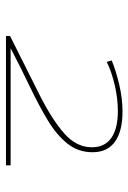

<svg xmlns="http://www.w3.org/2000/svg" viewBox="89 -900 440 659"><g transform="rotate(90 309.5 -570.0)"><path d="M103 -370V-384Q219 -442 304.5 -485Q390 -528 437.5 -570Q485 -612 485 -665Q485 -709 453 -731.5Q421 -754 361 -754Q318 -754 272.5 -743.5Q227 -733 192 -716L187 -733Q224 -748 271 -759Q318 -770 362 -770Q430 -770 466 -744Q502 -718 502 -667Q502 -618 472.5 -581Q443 -544 392.5 -513.5Q342 -483 278 -452.5Q214 -422 145 -386H547V-370Z"/></g></svg>

Font: Georama ExtraExtended Thin
Style: Italic
Weight: 100
Width: 8
Italic angle: -9°
Designer: Jean-Baptiste Levee
Foundry: Production Type
Version: Version 1.000